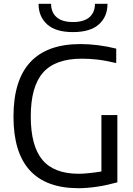

<svg xmlns="http://www.w3.org/2000/svg" viewBox="-20 -982 702 1011"><path d="M364 -813Q273 -813 228 -854Q183 -895 183 -962H249Q249 -917 278 -891.5Q307 -866 364 -866Q422 -866 451 -891.5Q480 -917 480 -962H546Q546 -894 500.5 -853.5Q455 -813 364 -813ZM394 9Q51 9 51 -368Q51 -750 404 -750Q448 -750 496 -744Q544 -738 592 -726V-650Q532 -664 491 -668.5Q450 -673 411 -673Q271 -673 206.5 -599.5Q142 -526 142 -369Q142 -214 203 -140.5Q264 -67 395 -67Q418 -67 450.5 -70.5Q483 -74 514 -79V-376H598V-22Q573 -15 546 -9Q519 -3 492 1Q465 5 440 7Q415 9 394 9Z"/></svg>

Font: Encode Sans
Style: Regular
Weight: 400
Designer: Pablo Impallari, Andres Torresi
Foundry: Pablo Impallari, Andres Torresi
Version: Version 1.000; ttfautohint (v1.00) -l 8 -r 50 -G 200 -x 14 -